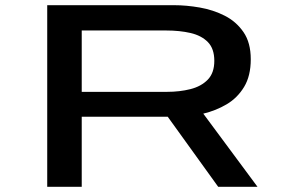

<svg xmlns="http://www.w3.org/2000/svg" viewBox="-20 -720 1140 740"><path d="M162 0V-700H651Q698.5 -700 750 -691Q801.5 -682 846 -659.5Q890.5 -637 918.5 -596.2Q946.5 -555.5 946.5 -491.5Q946.5 -427.5 920.8 -385Q895 -342.5 853.5 -318Q812 -293.5 763.5 -282L972.5 0H821L626.5 -270H295V0ZM295 -366H623.5Q672.5 -366 714 -376.5Q755.5 -387 780.8 -413Q806 -439 806 -485.5Q806 -532.5 781.2 -557.8Q756.5 -583 714.5 -592.8Q672.5 -602.5 620.5 -602.5H295Z"/></svg>

Font: Trispace Expanded Medium
Style: Regular
Weight: 500
Width: 7
Designer: Tyler Finck
Foundry: Etcetera Type Company
Version: Version 1.210; ttfautohint (v1.8.3)